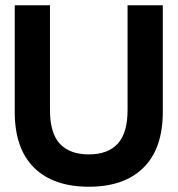

<svg xmlns="http://www.w3.org/2000/svg" viewBox="-20 -700 675 730"><path d="M318 10Q183 10 109.5 -62.5Q36 -135 36 -275V-680H170V-282Q170 -194 207.5 -153.5Q245 -113 318 -113Q390 -113 427.5 -153.5Q465 -194 465 -282V-680H599V-275Q599 -135 525.5 -62.5Q452 10 318 10Z"/></svg>

Font: CyStack Display
Style: Bold
Weight: 700
Designer: Weizhong Zhang
Foundry: 本地遙控
Version: Version 1.000;Glyphs 3.1.2 (3151)